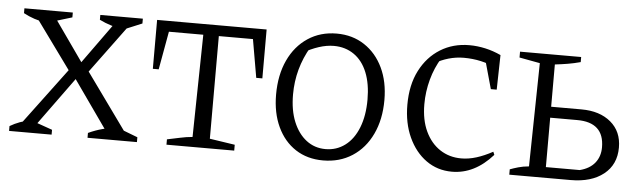

<svg xmlns="http://www.w3.org/2000/svg" viewBox="-39 -617 2491 751"><g transform="rotate(5 1206.5 -241.5)"><path d="M52 -10V-26L238 -275H291L468 -29V-10H406L244 -240H266L99 -10ZM13 0V-19Q50 -41 95 -49L180 -19V0ZM321 0V-19Q349 -32 377.5 -39.5Q406 -47 434 -50L515 -19V0ZM122 -434Q96 -438 73.5 -445.5Q51 -453 31 -464V-483H221V-464ZM236 -241 80 -456V-473H144L282 -277H260L401 -473H450V-458L290 -241ZM426 -435Q400 -438 375.5 -445.5Q351 -453 329 -464V-483H496V-464Z M982 -483V-291H958L932 -441H798V-38L897 -23V0H631V-21Q656 -26 681 -31.5Q706 -37 730 -39L737 -441H602L575 -291H552V-483Z M1246 8Q1184 8 1138 -22Q1092 -52 1066.5 -106.5Q1041 -161 1041 -233Q1041 -310 1068 -368Q1095 -426 1144 -458.5Q1193 -491 1257 -491Q1319 -491 1366 -460Q1413 -429 1439 -374.5Q1465 -320 1465 -248Q1465 -172 1437.5 -114Q1410 -56 1360.5 -24Q1311 8 1246 8ZM1252 -37Q1295 -37 1328.5 -62Q1362 -87 1380.5 -134Q1399 -181 1399 -244Q1399 -306 1381 -350.5Q1363 -395 1329 -418.5Q1295 -442 1250 -442Q1222 -442 1191 -432Q1160 -422 1125 -402L1159 -429Q1133 -385 1120 -337.5Q1107 -290 1107 -239Q1107 -177 1125.5 -132Q1144 -87 1176.5 -62Q1209 -37 1252 -37Z M1752 8Q1695 8 1651 -23.5Q1607 -55 1581.5 -110.5Q1556 -166 1556 -238Q1556 -316 1585 -372.5Q1614 -429 1664 -460Q1714 -491 1778 -491Q1809 -491 1840.5 -484Q1872 -477 1902 -463L1889 -411Q1831 -440 1760 -440Q1730 -440 1700.5 -431.5Q1671 -423 1644 -407L1673 -431Q1648 -391 1635 -343Q1622 -295 1622 -246Q1622 -184 1643 -139.5Q1664 -95 1700.5 -71Q1737 -47 1784 -47Q1813 -47 1843.5 -56.5Q1874 -66 1907 -84L1912 -72Q1841 8 1752 8ZM1876 -327 1838 -463H1902L1899 -327Z M1977 0V-21Q1990 -26 2009 -31.5Q2028 -37 2051 -39L2058 -445L1977 -460V-483H2217V-463Q2191 -456 2167 -452Q2143 -448 2117 -445V-42H2250Q2289 -52 2309 -77Q2329 -102 2329 -138Q2329 -236 2223 -236H2088V-279H2236Q2308 -279 2351.5 -242.5Q2395 -206 2395 -143Q2395 -76 2347 -38Q2299 0 2218 0Z"/></g></svg>

Font: Piazzolla 24pt Light
Style: Regular
Weight: 300
Designer: Juan Pablo del Peral
Foundry: Huerta Tipografica
Version: Version 2.005